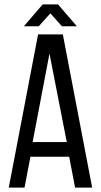

<svg xmlns="http://www.w3.org/2000/svg" viewBox="-20 -857 462 877"><path d="M157 -737H89L175 -837H245L331 -737H263L210 -796ZM119 -141 92 0H20L154 -700H267L401 0H323L296 -141ZM129 -208H285L206 -612Z"/></svg>

Font: Adderley Regular
Style: Regular
Weight: 400
Designer: gorohovskiy
Version: Version 1.003 November 13, 2017